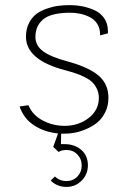

<svg xmlns="http://www.w3.org/2000/svg" viewBox="-20 -525 490 754"><path d="M241.2 186Q213.9 186 195.8 168L179.2 184.1Q204.1 209 241.2 209Q276.4 209 300.8 184.1Q325.2 159.2 325.2 124Q325.2 86.4 299.3 63.7Q273.4 41 232.9 41H219.2L220.2 0H233.9Q252.4 0 273.4 -3.9Q294.4 -7.8 318.6 -18.1Q342.8 -28.3 361.6 -43.5Q380.4 -58.6 393.1 -84Q405.8 -109.4 405.8 -141.1Q405.8 -195.3 366.9 -228.3Q328.1 -261.2 244.1 -284.2Q179.7 -301.3 149.4 -323.5Q119.1 -345.7 119.1 -379.9Q119.1 -423.8 149.9 -449.2Q180.7 -474.6 254.9 -475.1Q275.9 -475.1 295.4 -470.9Q314.9 -466.8 333 -457.5Q351.1 -448.2 362.1 -430.9Q373 -413.6 373 -390.1V-386.2L403.8 -394V-402.8Q403.8 -432.6 388.9 -453.9Q374 -475.1 349.6 -485.6Q325.2 -496.1 302 -500.5Q278.8 -504.9 254.9 -504.9Q230.5 -504.9 208.5 -502Q186.5 -499 162.6 -490.7Q138.7 -482.4 121.6 -469.2Q104.5 -456.1 93.3 -433.3Q82 -410.6 82 -380.9Q82 -289.1 236.8 -249Q261.7 -242.2 279.1 -236.3Q296.4 -230.5 314.5 -221.2Q332.5 -211.9 343.3 -201.2Q354 -190.4 361.1 -174.8Q368.2 -159.2 368.2 -140.1Q368.2 -92.8 328.4 -61.8Q288.6 -30.8 233.9 -30.8Q187.5 -30.8 147.5 -52Q107.4 -73.2 91.8 -111.8L57.1 -106.9Q72.3 -60.5 112.8 -33.4Q153.3 -6.3 208 -1L189 51.8L210 71.8Q221.7 64 241.2 64Q266.6 64 283.7 81.5Q300.8 99.1 300.8 125Q300.8 150.9 283.7 168.5Q266.6 186 241.2 186Z"/></svg>

Font: Comic Neue Angular Light
Style: Regular
Weight: 300
Designer: Craig Rozynski
Foundry: Craig Rozynski
Version: Version 2.003